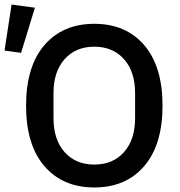

<svg xmlns="http://www.w3.org/2000/svg" viewBox="-40 -815 792 847"><path d="M596 -82Q515 12 376 12Q237 12 156 -82Q75 -176 75 -349Q75 -522 156 -616Q237 -710 376 -710Q515 -710 596 -616Q677 -522 677 -349Q677 -176 596 -82ZM556 -294V-404Q556 -499 507 -554Q458 -609 376 -609Q294 -609 245 -554Q196 -499 196 -404V-294Q196 -199 245 -144Q294 -89 376 -89Q458 -89 507 -144Q556 -199 556 -294ZM114 -781 53 -582 -20 -592 11 -795Z"/></svg>

Font: IBM Plex Sans Medm
Style: Regular
Weight: 500
Designer: Mike Abbink, Paul van der Laan, Pieter van Rosmalen
Foundry: Bold Monday
Version: Version 3.005